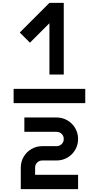

<svg xmlns="http://www.w3.org/2000/svg" viewBox="-20 -1020 690 1340"><path d="M425 -50Q425 -71 410.5 -85.5Q396 -100 375 -100H150V-200H375Q416 -200 450.5 -180Q485 -160 505 -125.5Q525 -91 525 -50Q525 -9 505 25.5Q485 60 450.5 80Q416 100 375 100H275Q254 100 239.5 114.5Q225 129 225 150V200H525V300H125V150Q125 109 145 74.5Q165 40 199.5 20Q234 0 275 0H375Q396 0 410.5 -14.5Q425 -29 425 -50ZM425 -1000V-500H325V-858L189 -722L118 -793L325 -1000ZM575 -400V-300H75V-400Z"/></svg>

Font: Monoikos Medium
Style: Regular
Weight: 500
Designer: Brian Krent
Version: Version 0.088